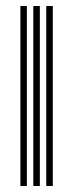

<svg xmlns="http://www.w3.org/2000/svg" viewBox="-20 -620 244 640"><path d="M134.2 0V-600H156V0ZM48 0V-600H69.5V0ZM91 0V-600H112.8V0Z"/></svg>

Font: Big Shoulders Inline Display Thin
Style: Bold
Weight: 700
Version: Version 2.002